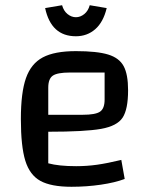

<svg xmlns="http://www.w3.org/2000/svg" viewBox="-20 -706 581 736"><path d="M60 0ZM445 -93 458 -20Q421 -6 366.5 2Q312 10 254 10Q176 10 135 -12.5Q94 -35 77 -90Q60 -145 60 -250Q60 -351 79.5 -406.5Q99 -462 144 -486Q189 -510 271 -510Q352 -510 394.5 -497Q437 -484 454 -452.5Q471 -421 471 -360Q471 -287 450 -255Q429 -223 367.5 -212Q306 -201 165 -201V-80Q205 -69 272 -69Q313 -69 352 -74.5Q391 -80 445 -93ZM165 -370V-266H297Q346 -266 363.5 -278Q381 -290 381 -324V-428H248Q200 -428 182.5 -416Q165 -404 165 -370ZM153 -675 218 -686Q224 -664 239 -652Q254 -640 271 -640Q288 -640 303 -652Q318 -664 324 -686L389 -675Q376 -621 345 -594Q314 -567 271 -567Q176 -567 153 -675Z"/></svg>

Font: Changa
Style: Regular
Weight: 400
Designer: Eduardo Rodriguez Tunni
Foundry: Eduardo Rodriguez Tunni
Version: Version 2.002; ttfautohint (v1.5.10-5e6f)